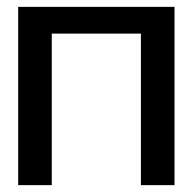

<svg xmlns="http://www.w3.org/2000/svg" viewBox="-20 -540 563 560"><path d="M33 0V-520H489V0H391V-442H131V0Z"/></svg>

Font: Non Bureau
Style: Regular
Weight: 400
Designer: Jona Saucedo
Foundry: Non Foundry
Version: Version 1.000; ttfautohint (v1.8.4)